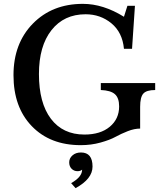

<svg xmlns="http://www.w3.org/2000/svg" viewBox="-20 -744 845 996"><path d="M424 -670Q312 -670 247 -587.5Q182 -505 182 -360Q182 -210 244 -128Q306 -46 418 -46Q501 -46 549.5 -86.5Q598 -127 598 -192Q598 -236 576 -255.5Q554 -275 503 -277V-313H785V-277Q740 -277 723.5 -258.5Q707 -240 707 -190V-77Q677 -77 642.5 -63.5Q608 -50 579 -34Q550 -18 501.5 -4.5Q453 9 399 9Q240 9 145 -89.5Q50 -188 50 -354Q50 -519 150.5 -621.5Q251 -724 410 -724Q515 -724 623 -657L641 -714H680L665 -491H623Q615 -576 558 -623Q501 -670 424 -670ZM372 232 349 206Q406 174 406 136Q398 144 382 144Q364 144 351.5 131.5Q339 119 339 98Q339 77 356 62Q373 47 400 47Q460 47 460 120Q460 184 372 232Z"/></svg>

Font: Kolar Light
Style: Regular
Weight: 300
Designer: Ramakrishna Saiteja (Kannada); Shiva Nallaperumal (Latin)
Foundry: Indian Type Foundry
Version: Version 1.001;PS 1.0;hotconv 1.0.88;makeotf.lib2.5.647800